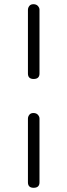

<svg xmlns="http://www.w3.org/2000/svg" viewBox="-20 -736 320 914"><path d="M140 158Q113 158 113 132V-171Q113 -181 119.5 -189.5Q126 -198 139 -198Q153 -198 160.5 -189.5Q168 -181 168 -172V132Q168 158 140 158ZM140 -360Q113 -360 113 -386V-689Q113 -699 119.5 -707.5Q126 -716 139 -716Q153 -716 160.5 -707.5Q168 -699 168 -690V-386Q168 -360 140 -360Z"/></svg>

Font: Agu Display Uzo
Style: Regular
Weight: 400
Designer: Oluwaseun Badejo
Version: Version 1.103